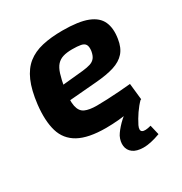

<svg xmlns="http://www.w3.org/2000/svg" viewBox="-163 -629 890 938"><g transform="rotate(-30 282.0 -160.0)"><path d="M320 -507Q411 -507 460.5 -487.5Q510 -468 527 -430Q544 -392 535 -336Q528 -290 504.5 -263.5Q481 -237 440 -224Q399 -211 336 -206L84 -185L95 -266L308 -287Q335 -290 352 -295.5Q369 -301 379 -313.5Q389 -326 393 -350Q396 -374 389 -385.5Q382 -397 364 -400.5Q346 -404 316 -404Q285 -404 264 -397.5Q243 -391 229 -375.5Q215 -360 206 -331.5Q197 -303 189 -258Q179 -193 186 -160Q193 -127 217 -116Q241 -105 284 -105Q308 -105 342 -106.5Q376 -108 411.5 -110.5Q447 -113 476 -116L486 -24Q456 -11 418 -3Q380 5 341 8.5Q302 12 268 12Q169 12 114.5 -18Q60 -48 42.5 -107.5Q25 -167 35 -255Q44 -331 65.5 -380Q87 -429 121.5 -456.5Q156 -484 205.5 -495.5Q255 -507 320 -507ZM420 -31 484 -25Q462 -3 443.5 24Q425 51 411 79Q399 105 412 113Q425 121 461 111L474 166Q417 187 378.5 186.5Q340 186 319.5 170.5Q299 155 296 130Q293 105 306 78Q319 55 346 27.5Q373 0 420 -31Z"/></g></svg>

Font: Exo 2
Style: Bold Italic
Weight: 700
Italic angle: -8°
Designer: Natanael Gama
Foundry: Natanael Gama
Version: Version 2.010